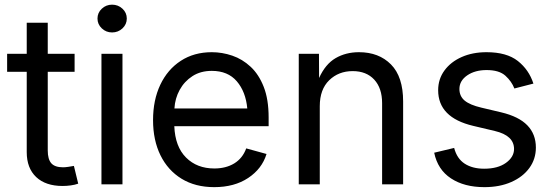

<svg xmlns="http://www.w3.org/2000/svg" viewBox="-20 -771 2311 803"><path d="M292 -545.9V-470.7H179.7V-141.6Q179.7 -105 194.6 -88.1Q209.5 -71.3 244.1 -71.3Q252.4 -71.3 265.4 -73.2Q278.3 -75.2 289.1 -77.1L307.1 -2.9Q293.5 2 276.1 4.4Q258.8 6.8 241.7 6.8Q170.9 6.8 131.3 -30.5Q91.8 -67.9 91.8 -134.8V-470.7H9.8V-545.9H91.8V-675.8H179.7V-545.9Z M404.3 0V-545.9H492.2V0ZM448.7 -635.3Q423.8 -635.3 405.8 -652.3Q387.7 -669.4 387.7 -693.4Q387.7 -717.8 405.8 -734.6Q423.8 -751.5 448.7 -751.5Q474.1 -751.5 492.2 -734.6Q510.3 -717.8 510.3 -693.4Q510.3 -669.4 492.2 -652.3Q474.1 -635.3 448.7 -635.3Z M876 11.7Q796.9 11.7 739.5 -23.4Q682.1 -58.6 651.1 -121.6Q620.1 -184.6 620.1 -268.6Q620.1 -352.5 650.4 -416.5Q680.7 -480.5 736.1 -516.6Q791.5 -552.7 865.7 -552.7Q909.2 -552.7 951.4 -538.3Q993.7 -523.9 1028.1 -491.9Q1062.5 -460 1083 -407.7Q1103.5 -355.5 1103.5 -279.8V-243.2H709Q712.4 -157.7 758.1 -112.1Q803.7 -66.4 876.5 -66.4Q924.8 -66.4 959.7 -87.6Q994.6 -108.9 1009.8 -150.4L1094.7 -127Q1075.7 -64.9 1017.8 -26.6Q960 11.7 876 11.7ZM709.5 -317.4H1014.2Q1007.8 -387.2 970.5 -430.9Q933.1 -474.6 865.7 -474.6Q818.8 -474.6 784.9 -452.6Q751 -430.7 731.4 -395Q711.9 -359.4 709.5 -317.4Z M1317.4 -327.1V0H1229.5V-545.9H1314L1314.5 -444.8Q1340.8 -502.9 1383.5 -527.8Q1426.3 -552.7 1481.4 -552.7Q1564.5 -552.7 1615.2 -501.5Q1666 -450.2 1666 -346.7V0H1578.1V-339.4Q1578.1 -402.3 1545.2 -438Q1512.2 -473.6 1455.1 -473.6Q1396 -473.6 1356.7 -435.3Q1317.4 -397 1317.4 -327.1Z M2005.9 11.7Q1921.9 11.7 1866.2 -24.9Q1810.5 -61.5 1795.9 -132.3L1879.4 -152.3Q1891.1 -107.4 1923.6 -86.4Q1956.1 -65.4 2004.9 -65.4Q2062 -65.4 2095.9 -89.8Q2129.9 -114.3 2129.9 -147.9Q2129.9 -204.1 2049.8 -223.1L1959 -244.6Q1812.5 -279.3 1812.5 -393.6Q1812.5 -440.4 1838.9 -476.3Q1865.2 -512.2 1910.9 -532.5Q1956.5 -552.7 2014.6 -552.7Q2099.1 -552.7 2145.8 -515.9Q2192.4 -479 2210.9 -421.4L2131.3 -400.9Q2120.1 -430.2 2094 -454.1Q2067.9 -478 2015.1 -478Q1966.3 -478 1933.8 -455.6Q1901.4 -433.1 1901.4 -398.9Q1901.4 -368.7 1923.3 -350.3Q1945.3 -332 1993.2 -320.8L2075.7 -301.3Q2149.9 -283.7 2185.5 -246.8Q2221.2 -210 2221.2 -153.8Q2221.2 -106 2194.1 -68.6Q2167 -31.2 2118.4 -9.8Q2069.8 11.7 2005.9 11.7Z"/></svg>

Font: Inter-Regular
Style: Regular
Weight: 400
Designer: Rasmus Andersson
Foundry: rsms
Version: Version 4.000;git-a52131595